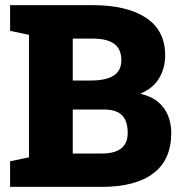

<svg xmlns="http://www.w3.org/2000/svg" viewBox="-20 -731 703 751"><path d="M19.5 0V-100.1L93.3 -115.7V-594.7L19.5 -610.4V-710.9H93.3H341.3Q475.6 -710.9 550.8 -661.6Q626 -612.3 626 -514.6Q626 -464.4 602.1 -424.6Q578.1 -384.8 528.3 -364.3Q570.8 -355 597.7 -332.8Q624.5 -310.5 637.2 -279.1Q649.9 -247.6 649.9 -210.9Q649.9 -106.4 580.1 -53.2Q510.3 0 377.4 0ZM264.6 -130.4H377.4Q428.2 -130.4 453.9 -150.4Q479.5 -170.4 479.5 -211.4Q479.5 -242.2 469.7 -262.5Q460 -282.7 439.5 -292.7Q418.9 -302.7 385.7 -302.7H264.6ZM264.6 -416H334Q394.5 -416 424.6 -435.3Q454.6 -454.6 454.6 -495.1Q454.6 -539.6 426.5 -559.8Q398.4 -580.1 341.3 -580.1H264.6Z"/></svg>

Font: Roboto Slab LO Black
Style: Regular
Weight: 900
Designer: Google
Version: Version 2.000